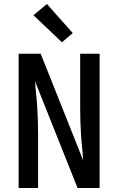

<svg xmlns="http://www.w3.org/2000/svg" viewBox="-20 -938 590 958"><path d="M73 0V-670H183L395 -138Q393 -171 389.5 -204Q386 -237 384 -270Q382 -303 381 -336Q380 -369 380 -402V-670H477V0H367L155 -532Q157 -499 160.5 -466Q164 -433 166 -400Q168 -367 169 -334Q170 -301 170 -268V0ZM289 -727 147 -862 214 -918 343 -773Z"/></svg>

Font: Lode Dark
Style: Bold
Weight: 700
Monospace: yes
Designer: Belleve Invis
Foundry: Belleve Invis
Version: Version 29.2.0; ttfautohint (v1.8.3)